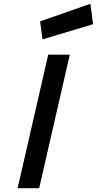

<svg xmlns="http://www.w3.org/2000/svg" viewBox="-20 -995 512 1015"><path d="M235 -706H349L187 0H73ZM458 -975 472 -867 205 -787 192 -882Z"/></svg>

Font: Panefresco 800wt
Style: Italic
Weight: 800
Foundry: Campivisivi & Chank Co
Version: Version 1.001